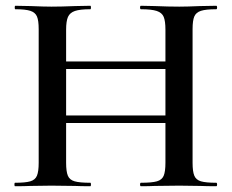

<svg xmlns="http://www.w3.org/2000/svg" viewBox="-20 -645 802 665"><path d="M468 -613Q465 -613 465 -619Q465 -625 468 -625L516 -624Q564 -622 601 -622Q628 -622 674 -624L729 -625Q732 -625 732 -619Q732 -613 729 -613Q693 -613 676 -607.5Q659 -602 653 -588Q647 -574 647 -544V-81Q647 -51 653 -36.5Q659 -22 676 -17Q693 -12 729 -12Q732 -12 732 -6Q732 0 729 0Q695 0 674 -1L601 -2L516 -1Q498 0 468 0Q465 0 465 -6Q465 -12 468 -12Q506 -12 523.5 -17Q541 -22 547 -36.5Q553 -51 553 -81V-542Q553 -572 547 -586.5Q541 -601 523 -607Q505 -613 468 -613ZM158 -432H596V-406H158ZM33 -613Q31 -613 31 -619Q31 -625 33 -625L86 -624Q132 -622 158 -622Q193 -622 241 -624L293 -625Q295 -625 295 -619Q295 -613 293 -613Q257 -613 239.5 -607Q222 -601 215.5 -586.5Q209 -572 209 -542V-81Q209 -51 215 -36.5Q221 -22 238.5 -17Q256 -12 293 -12Q295 -12 295 -6Q295 0 293 0Q259 0 240 -1L158 -2L85 -1Q66 0 32 0Q30 0 30 -6Q30 -12 32 -12Q68 -12 85 -17Q102 -22 108 -36.5Q114 -51 114 -81V-544Q114 -574 108 -588Q102 -602 85 -607.5Q68 -613 33 -613ZM158 -245H596V-219H158Z"/></svg>

Font: Cormorant Unicase SemiBold
Style: Regular
Weight: 600
Designer: Christian Thalmann (Catharsis Fonts)
Foundry: Catharsis Fonts
Version: Version 4.000